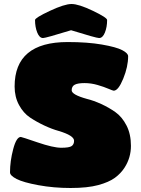

<svg xmlns="http://www.w3.org/2000/svg" viewBox="-20 -930 704 959"><path d="M30 -69Q30 -125 46 -185.5Q62 -246 84 -246Q88 -246 167 -219Q246 -192 286 -192Q326 -192 338 -200.5Q350 -209 350 -227Q350 -253 273 -276Q240 -285 201.5 -303Q163 -321 130 -343Q97 -365 75 -405.5Q53 -446 53 -498Q53 -720 318 -720Q417 -720 489 -707.5Q561 -695 590.5 -679.5Q620 -664 620 -649Q620 -597 595.5 -537Q571 -477 548 -477Q544 -477 522 -486.5Q500 -496 467.5 -505.5Q435 -515 402 -515Q369 -515 353.5 -507Q338 -499 338 -479Q338 -457 414 -436Q447 -428 485.5 -410.5Q524 -393 557 -369.5Q590 -346 612 -303Q634 -260 634 -201.5Q634 -143 603 -94Q584 -64 554 -42Q524 -20 470.5 -5.5Q417 9 332.5 9Q248 9 172 -5Q96 -19 63 -36Q30 -53 30 -69ZM515 -830Q515 -795 504 -767.5Q493 -740 475 -740Q461 -740 335 -779Q208 -740 195 -740Q177 -740 166 -767.5Q155 -795 155 -830Q155 -841 228.5 -875.5Q302 -910 337.5 -910Q373 -910 444 -876Q515 -842 515 -830Z"/></svg>

Font: Titan One
Style: Regular
Weight: 400
Designer: Rodrigo Fuenzalida
Foundry: Rodrigo Fuenzalida
Version: Version 1.001